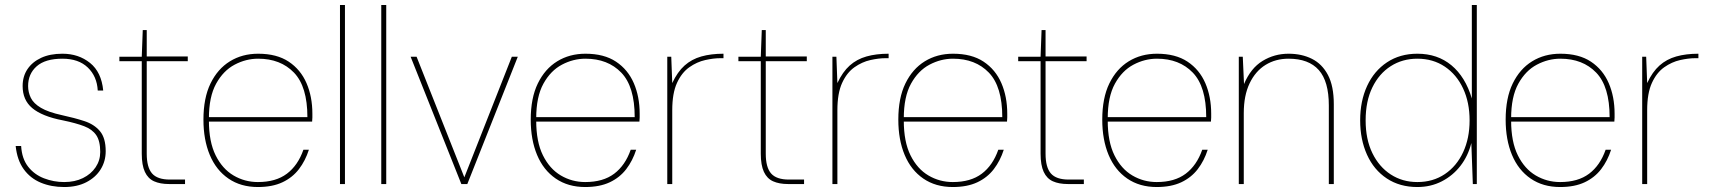

<svg xmlns="http://www.w3.org/2000/svg" viewBox="-20 -740 6875 772"><path d="M238 12Q186 12 144 -5.5Q102 -23 75.5 -59.5Q49 -96 43 -153H65Q68 -102 93 -70Q118 -38 157 -23Q196 -8 238 -8Q281 -8 313.5 -24Q346 -40 364.5 -67.5Q383 -95 383 -129Q383 -173 367 -196.5Q351 -220 318.5 -232.5Q286 -245 233 -256Q191 -264 160 -276.5Q129 -289 109.5 -305.5Q90 -322 80.5 -344Q71 -366 71 -394Q71 -433 90.5 -462Q110 -491 145.5 -507.5Q181 -524 231 -524Q296 -524 342 -487Q388 -450 395 -376H373Q370 -433 333 -468.5Q296 -504 231 -504Q162 -504 127.5 -473.5Q93 -443 93 -394Q93 -369 104 -346.5Q115 -324 144.5 -306.5Q174 -289 229 -277Q280 -266 319.5 -253Q359 -240 382 -212.5Q405 -185 405 -132Q405 -92 385 -59.5Q365 -27 327.5 -7.5Q290 12 238 12Z M660 0Q624 0 599.5 -11Q575 -22 562.5 -49Q550 -76 550 -122V-494H460V-512H550L554 -619H570V-513H735V-494H570V-122Q570 -67 591.5 -42.5Q613 -18 663 -18H724V0Z M1017 12Q948 12 898.5 -22Q849 -56 823.5 -117Q798 -178 798 -259Q798 -346 826.5 -404.5Q855 -463 904.5 -493.5Q954 -524 1018 -524Q1093 -524 1141 -492Q1189 -460 1212.5 -405.5Q1236 -351 1236 -283Q1236 -274 1236 -267.5Q1236 -261 1235 -251H809V-269H1216Q1216 -392 1162 -448Q1108 -504 1018 -504Q969 -504 923.5 -480Q878 -456 849 -403.5Q820 -351 820 -264V-255Q820 -170 847 -115.5Q874 -61 919 -34.5Q964 -8 1017 -8Q1089 -8 1133.5 -41.5Q1178 -75 1200 -138H1222Q1208 -94 1182 -60Q1156 -26 1115.5 -7Q1075 12 1017 12Z M1347 0V-720H1367V0Z M1513 0V-720H1533V0Z M1835 0 1631 -512H1655L1847 -27L2038 -512H2062L1859 0Z M2333 12Q2264 12 2214.5 -22Q2165 -56 2139.5 -117Q2114 -178 2114 -259Q2114 -346 2142.5 -404.5Q2171 -463 2220.5 -493.5Q2270 -524 2334 -524Q2409 -524 2457 -492Q2505 -460 2528.5 -405.5Q2552 -351 2552 -283Q2552 -274 2552 -267.5Q2552 -261 2551 -251H2125V-269H2532Q2532 -392 2478 -448Q2424 -504 2334 -504Q2285 -504 2239.5 -480Q2194 -456 2165 -403.5Q2136 -351 2136 -264V-255Q2136 -170 2163 -115.5Q2190 -61 2235 -34.5Q2280 -8 2333 -8Q2405 -8 2449.5 -41.5Q2494 -75 2516 -138H2538Q2524 -94 2498 -60Q2472 -26 2431.5 -7Q2391 12 2333 12Z M2663 0V-512H2679L2683 -406Q2704 -451 2732.5 -476.5Q2761 -502 2800 -513Q2839 -524 2889 -524V-506H2876Q2849 -506 2815.5 -498.5Q2782 -491 2751.5 -469.5Q2721 -448 2702 -406.5Q2683 -365 2683 -297V0Z M3149 0Q3113 0 3088.5 -11Q3064 -22 3051.5 -49Q3039 -76 3039 -122V-494H2949V-512H3039L3043 -619H3059V-513H3224V-494H3059V-122Q3059 -67 3080.5 -42.5Q3102 -18 3152 -18H3213V0Z M3327 0V-512H3343L3347 -406Q3368 -451 3396.5 -476.5Q3425 -502 3464 -513Q3503 -524 3553 -524V-506H3540Q3513 -506 3479.5 -498.5Q3446 -491 3415.5 -469.5Q3385 -448 3366 -406.5Q3347 -365 3347 -297V0Z M3811 12Q3742 12 3692.5 -22Q3643 -56 3617.5 -117Q3592 -178 3592 -259Q3592 -346 3620.5 -404.5Q3649 -463 3698.5 -493.5Q3748 -524 3812 -524Q3887 -524 3935 -492Q3983 -460 4006.5 -405.5Q4030 -351 4030 -283Q4030 -274 4030 -267.5Q4030 -261 4029 -251H3603V-269H4010Q4010 -392 3956 -448Q3902 -504 3812 -504Q3763 -504 3717.5 -480Q3672 -456 3643 -403.5Q3614 -351 3614 -264V-255Q3614 -170 3641 -115.5Q3668 -61 3713 -34.5Q3758 -8 3811 -8Q3883 -8 3927.5 -41.5Q3972 -75 3994 -138H4016Q4002 -94 3976 -60Q3950 -26 3909.5 -7Q3869 12 3811 12Z M4274 0Q4238 0 4213.5 -11Q4189 -22 4176.5 -49Q4164 -76 4164 -122V-494H4074V-512H4164L4168 -619H4184V-513H4349V-494H4184V-122Q4184 -67 4205.5 -42.5Q4227 -18 4277 -18H4338V0Z M4631 12Q4562 12 4512.5 -22Q4463 -56 4437.5 -117Q4412 -178 4412 -259Q4412 -346 4440.5 -404.5Q4469 -463 4518.5 -493.5Q4568 -524 4632 -524Q4707 -524 4755 -492Q4803 -460 4826.5 -405.5Q4850 -351 4850 -283Q4850 -274 4850 -267.5Q4850 -261 4849 -251H4423V-269H4830Q4830 -392 4776 -448Q4722 -504 4632 -504Q4583 -504 4537.5 -480Q4492 -456 4463 -403.5Q4434 -351 4434 -264V-255Q4434 -170 4461 -115.5Q4488 -61 4533 -34.5Q4578 -8 4631 -8Q4703 -8 4747.5 -41.5Q4792 -75 4814 -138H4836Q4822 -94 4796 -60Q4770 -26 4729.5 -7Q4689 12 4631 12Z M4961 0V-512H4977L4982 -402Q5009 -466 5056.5 -495Q5104 -524 5161 -524Q5214 -524 5255 -503.5Q5296 -483 5319.5 -438.5Q5343 -394 5343 -321V0H5323V-316Q5323 -413 5282.5 -458.5Q5242 -504 5161 -504Q5109 -504 5068.5 -479Q5028 -454 5004.5 -405Q4981 -356 4981 -285V0Z M5679 12Q5608 12 5556 -22.5Q5504 -57 5476.5 -118Q5449 -179 5449 -256Q5449 -334 5477 -394.5Q5505 -455 5557 -489.5Q5609 -524 5679 -524Q5760 -524 5816 -477.5Q5872 -431 5898 -344V-720H5918V0H5902L5896 -165Q5883 -113 5852.5 -73.5Q5822 -34 5777.5 -11Q5733 12 5679 12ZM5679 -8Q5742 -8 5789.5 -40Q5837 -72 5863 -128Q5889 -184 5889 -256Q5889 -328 5863 -384Q5837 -440 5789.5 -472Q5742 -504 5679 -504Q5619 -504 5572 -474Q5525 -444 5498 -388.5Q5471 -333 5471 -256Q5471 -180 5498 -124.5Q5525 -69 5572 -38.5Q5619 -8 5679 -8Z M6253 12Q6184 12 6134.5 -22Q6085 -56 6059.5 -117Q6034 -178 6034 -259Q6034 -346 6062.5 -404.5Q6091 -463 6140.5 -493.5Q6190 -524 6254 -524Q6329 -524 6377 -492Q6425 -460 6448.5 -405.5Q6472 -351 6472 -283Q6472 -274 6472 -267.5Q6472 -261 6471 -251H6045V-269H6452Q6452 -392 6398 -448Q6344 -504 6254 -504Q6205 -504 6159.5 -480Q6114 -456 6085 -403.5Q6056 -351 6056 -264V-255Q6056 -170 6083 -115.5Q6110 -61 6155 -34.5Q6200 -8 6253 -8Q6325 -8 6369.5 -41.5Q6414 -75 6436 -138H6458Q6444 -94 6418 -60Q6392 -26 6351.5 -7Q6311 12 6253 12Z M6583 0V-512H6599L6603 -406Q6624 -451 6652.5 -476.5Q6681 -502 6720 -513Q6759 -524 6809 -524V-506H6796Q6769 -506 6735.5 -498.5Q6702 -491 6671.5 -469.5Q6641 -448 6622 -406.5Q6603 -365 6603 -297V0Z"/></svg>

Font: DM Sans 12pt Thin
Style: Regular
Weight: 250
Version: Version 4.004;gftools[0.9.30]